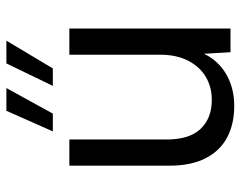

<svg xmlns="http://www.w3.org/2000/svg" viewBox="-98 -662 771 616"><g transform="rotate(-90 288.0 -353.5)"><path d="M257 12Q199 12 156 -10.5Q113 -33 89 -79.5Q65 -126 65 -195V-517H149V-204Q149 -132 183 -96Q217 -60 276 -60Q317 -60 349.5 -79Q382 -98 401.5 -135.5Q421 -173 421 -226V-517H505V0H429L424 -85Q402 -39 358 -13.5Q314 12 257 12ZM321 -570 393 -719H466L377 -570ZM175 -570 241 -719H314L232 -570Z"/></g></svg>

Font: DM Sans 11pt
Style: Regular
Weight: 400
Version: Version 4.004;gftools[0.9.30]